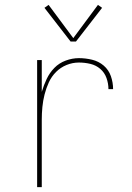

<svg xmlns="http://www.w3.org/2000/svg" viewBox="-20 -766 540 786"><path d="M132 0V-520H151V-390Q159 -417 171 -442.5Q183 -468 202.5 -488Q222 -508 249 -518Q276 -528 303 -528Q330 -528 357 -521.5Q384 -515 404.5 -497.5Q425 -480 434 -454Q443 -428 443 -401H424Q424 -424 416 -446.5Q408 -469 390.5 -484Q373 -499 350 -504.5Q327 -510 303 -510Q277 -510 252.5 -500Q228 -490 209.5 -471.5Q191 -453 180 -429Q169 -405 162.5 -379.5Q156 -354 153.5 -328Q151 -302 151 -276V0ZM269 -596 162 -734 179 -746 280 -610 381 -746 398 -734 291 -596Z"/></svg>

Font: Iosevka SS04 Thin
Style: Regular
Weight: 100
Monospace: yes
Designer: Belleve Invis
Foundry: Belleve Invis
Version: Version 19.0.0; ttfautohint (v1.8.4)